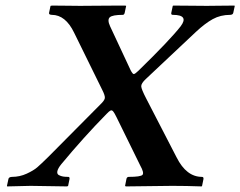

<svg xmlns="http://www.w3.org/2000/svg" viewBox="-20 -666 861 688"><path d="M155.8 -620.1 161.1 -645 166.5 -646Q181.2 -646 222.4 -645.5Q263.7 -645 267.1 -645Q268.6 -645 302.5 -645.3Q336.4 -645.5 375.5 -645.8Q414.6 -646 428.2 -646Q431.2 -645 432.1 -645L426.8 -620.1Q425.3 -613.3 420.4 -612.8Q382.8 -612.8 373.3 -604Q363.8 -595.2 374.5 -571.8L448.2 -414.1Q455.1 -400.9 459.2 -400.6Q463.4 -400.4 475.6 -412.1Q588.9 -522.5 627.4 -571.8Q658.2 -612.8 599.1 -612.8Q592.3 -612.8 593.8 -620.1L599.1 -645L601.1 -646Q613.3 -646 665 -645.5Q716.8 -645 721.2 -645Q722.2 -645 765.4 -645.5Q808.6 -646 819.3 -646L821.3 -645L815.9 -620.1Q814.5 -613.3 805.2 -612.8Q770 -612.8 742.2 -597.4Q714.4 -582 682.1 -551.8L502.4 -382.8Q485.8 -367.2 486.1 -356.9Q486.3 -346.7 504.4 -312L612.8 -102.1Q647.9 -32.2 703.6 -32.2Q710.4 -32.2 709 -23.9L704.1 0L702.6 2Q647 0 597.2 0L430.7 2L428.2 0L433.1 -24.9Q434.6 -31.7 440.9 -32.2Q484.4 -32.2 490.7 -39.6Q497.1 -46.9 482.4 -73.2L397.5 -246.1Q389.6 -262.2 385.3 -267.1Q380.9 -272 376.2 -270Q371.6 -268.1 361.8 -257.8Q279.3 -173.8 199.2 -77.1Q187.5 -62.5 185.5 -52.5Q183.6 -42.5 190.9 -38.6Q198.2 -34.7 206.1 -33.4Q213.9 -32.2 224.6 -32.2Q230.5 -32.2 229 -23.9L224.1 0L220.7 2Q104 0 89.8 0L5.4 2L4.9 0L10.3 -24.9Q11.7 -31.7 22.9 -32.2Q50.8 -32.2 75.7 -43.7Q100.6 -55.2 113.8 -66.7Q127 -78.1 153.3 -104L338.9 -291Q354.5 -305.7 355.7 -314.5Q356.9 -323.2 346.2 -344.2L245.6 -548.8Q214.8 -612.8 165.5 -612.8Q154.3 -613.3 155.8 -620.1Z"/></svg>

Font: Linux Libertine Slanted
Style: Semibold Slanted
Weight: 600
Designer: Philipp H. Poll
Foundry: Philipp H. Poll
Version: Version 5.1.1